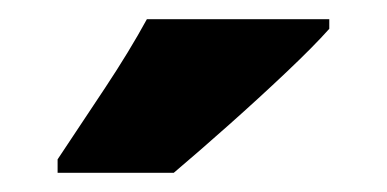

<svg xmlns="http://www.w3.org/2000/svg" viewBox="-20 -879 403 200"><path d="M323 -849Q307 -831 278.5 -804Q250 -777 218.5 -749Q187 -721 161 -699H40V-713Q64 -749 89.5 -787.5Q115 -826 133 -859H323Z"/></svg>

Font: Noto Sans Kannada UI Condensed Black
Style: Regular
Weight: 900
Width: 3
Designer: Jelle Bosma - Monotype Design Team
Foundry: Monotype Imaging Inc.
Version: Version 2.005; ttfautohint (v1.8.4.7-5d5b)